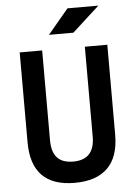

<svg xmlns="http://www.w3.org/2000/svg" viewBox="-60 -946 707 1002"><g transform="rotate(-5 293.0 -445.5)"><path d="M291 9.8Q63.5 9.8 63.5 -222.7V-693.4H181.2V-222.7Q181.2 -162.1 208.3 -131.8Q235.4 -101.6 293 -101.6Q404.8 -101.6 404.8 -222.7V-693.4H522.5V-222.7Q522.5 -106.4 463.6 -48.3Q404.8 9.8 291 9.8ZM223.6 -771.5 332 -900.9H493.7L351.6 -771.5Z"/></g></svg>

Font: CaskaydiaCove NF SemiBold
Style: Regular
Weight: 600
Designer: Aaron Bell
Foundry: Saja Typeworks
Version: Version 2111.001; VTT 6.35;Nerd Fonts 3.2.1